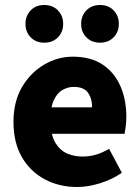

<svg xmlns="http://www.w3.org/2000/svg" viewBox="-20 -737 562 769"><path d="M289 12Q217 12 159 -19Q101 -50 67.5 -108Q34 -166 34 -249Q34 -330 68 -388Q102 -446 156.5 -478Q211 -510 271 -510Q344 -510 391.5 -478Q439 -446 462.5 -391.5Q486 -337 486 -270Q486 -249 483.5 -230Q481 -211 479 -201H159L157 -307H349Q349 -342 332.5 -365.5Q316 -389 275 -389Q252 -389 230 -376.5Q208 -364 194.5 -333.5Q181 -303 182 -249Q184 -193 203 -163Q222 -133 250.5 -121.5Q279 -110 310 -110Q338 -110 364 -117.5Q390 -125 417 -141L468 -45Q429 -18 380.5 -3Q332 12 289 12ZM157 -566Q124 -566 103 -587.5Q82 -609 82 -641Q82 -674 103 -695.5Q124 -717 157 -717Q191 -717 212 -695.5Q233 -674 233 -641Q233 -609 212 -587.5Q191 -566 157 -566ZM381 -566Q347 -566 326 -587.5Q305 -609 305 -641Q305 -674 326 -695.5Q347 -717 381 -717Q414 -717 435 -695.5Q456 -674 456 -641Q456 -609 435 -587.5Q414 -566 381 -566Z"/></svg>

Font: Source Sans 3 ExtraLight ExtraBold
Style: Regular
Weight: 800
Version: Version 3.052;hotconv 1.1.0;makeotfexe 2.6.0